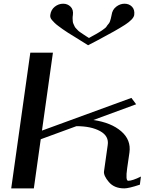

<svg xmlns="http://www.w3.org/2000/svg" viewBox="-20 -1041 799 1061"><path d="M272.5 -750 211.9 -319.3 706.1 -500 732.4 -464.8 496.1 -377.9Q594.7 -363.3 649.9 -315.4Q705.1 -267.6 695.3 -198.2L682.6 -110.4Q672.9 -42 688.5 -42Q711.9 -42 758.8 -65.4L752.9 -20.5Q691.4 0 667 0Q611.3 0 581.5 -35.2Q551.8 -70.3 554.7 -93.8L575.2 -239.3Q583 -289.1 533.2 -316.4Q483.4 -343.8 402.3 -343.8L205.1 -271.5L167 0H42L147.5 -750ZM471.7 -831.1Q474.6 -833 490.7 -841.8Q506.8 -850.6 510.3 -852.5Q513.7 -854.5 526.9 -862.3Q540 -870.1 543 -872.6Q545.9 -875 556.2 -882.3Q566.4 -889.6 568.8 -894.5Q571.3 -899.4 578.1 -907.2Q585 -915 587.4 -921.9Q589.8 -928.7 592.3 -938Q594.7 -947.3 596.7 -958Q600.6 -987.3 622.1 -1003.9Q643.6 -1020.5 668 -1020.5Q693.4 -1020.5 709.5 -1003.9Q725.6 -987.3 721.7 -958Q717.8 -934.6 670.4 -903.8Q623 -873 519.5 -818.4Q484.4 -800.8 466.8 -791Q450.2 -800.8 426.8 -815.9Q403.3 -831.1 389.2 -839.4Q375 -847.7 356 -859.9Q336.9 -872.1 326.2 -879.9Q315.4 -887.7 302.2 -897.5Q289.1 -907.2 281.7 -914.6Q274.4 -921.9 267.6 -929.7Q260.7 -937.5 258.8 -944.3Q256.8 -951.2 257.8 -958Q261.7 -987.3 282.7 -1003.9Q303.7 -1020.5 329.1 -1020.5Q353.5 -1020.5 370.1 -1003.9Q386.7 -987.3 382.8 -958Q380.9 -947.3 381.3 -938Q381.8 -928.7 382.3 -921.9Q382.8 -915 386.7 -907.2Q390.6 -899.4 392.6 -894.5Q394.5 -889.6 401.9 -882.3Q409.2 -875 411.6 -872.1Q414.1 -869.1 424.8 -861.8Q435.5 -854.5 438.5 -852.5Q441.4 -850.6 454.6 -841.8Q467.8 -833 471.7 -831.1Z"/></svg>

Font: okolaks
Style: BoldItalic
Weight: 600
Width: 8
Italic angle: -8°
Version: Version 000.6.0